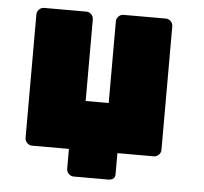

<svg xmlns="http://www.w3.org/2000/svg" viewBox="-47 -570 768 722"><g transform="rotate(5 336.5 -209.0)"><path d="M550 0H413V80Q413 102 386 102H257Q246 102 238 94Q230 86 230 75V0H91Q80 0 72 -8Q64 -16 64 -27V-493Q64 -504 72 -512Q80 -520 91 -520H250Q261 -520 269 -512Q277 -504 277 -493V-185H364V-493Q364 -504 372 -512Q380 -520 391 -520H550Q561 -520 569 -512Q577 -504 577 -493V-27Q577 -16 569 -8Q561 0 550 0Z"/></g></svg>

Font: Rubik One
Style: Regular
Weight: 400
Designer: Hubert and Fischer with Elvire Volk Leonovitch
Foundry: Hubert and Fischer with Elvire Volk Leonovitch
Version: Version 1.001